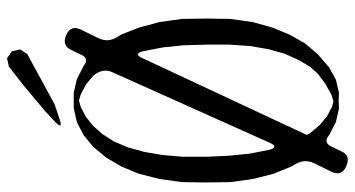

<svg xmlns="http://www.w3.org/2000/svg" viewBox="-249 -743 998 540"><g transform="rotate(-90 250.0 -473.0)"><path d="M422.9 -785.2Q449.2 -772.5 437.5 -746.1L412.1 -694.3Q400.4 -668 415 -643.6L422.9 -630.9L442.4 -581.1L458 -523.4L466.8 -460L467.8 -390.6L466.8 -324.2L458 -261.7L442.4 -205.1L421.9 -156.2L397.5 -113.3L367.2 -78.1L331.1 -46.9L295.9 -27.3L258.8 -18.6L237.3 -19.5L214.8 -18.6L176.8 -27.3L140.6 -45.9Q119.1 -64.5 107.4 -39.1L93.8 -10.7Q82 15.6 50.8 1Q24.4 -11.7 36.1 -38.1L61.5 -89.8Q73.2 -116.2 58.6 -140.6L51.8 -152.3L31.2 -203.1L16.6 -260.7L7.8 -324.2L6.8 -393.6L7.8 -460L16.6 -523.4L31.2 -581.1L51.8 -630.9L77.1 -673.8L107.4 -710L140.6 -737.3L176.8 -755.9L215.8 -764.6H237.3H259.8L296.9 -755.9L334 -737.3Q355.5 -719.7 366.2 -744.1L379.9 -772.5Q392.6 -798.8 422.9 -785.2ZM386.7 -513.7 376 -569.3Q368.2 -597.7 356.4 -571.3L140.6 -109.4L145.5 -99.6L168 -73.2L192.4 -52.7L219.7 -38.1L235.4 -34.2L253.9 -40L285.2 -57.6L312.5 -78.1L332 -99.6L351.6 -132.8L369.1 -171.9L381.8 -217.8L390.6 -269.5L394.5 -327.1V-391.6L392.6 -456.1ZM219.7 -745.1 191.4 -730.5 166 -710 142.6 -683.6 122.1 -651.4 105.5 -612.3 92.8 -566.4 84 -514.6 79.1 -457V-392.6L82 -328.1L87.9 -269.5L98.6 -214.8Q106.4 -186.5 118.2 -212.9L317.4 -657.2Q329.1 -683.6 306.6 -710L282.2 -730.5L253.9 -745.1L237.3 -750ZM368.2 -895.5 226.6 -818.4 182.6 -803.7Q155.3 -794.9 175.8 -815.4L208 -845.7L279.3 -905.3L333 -947.3L356.4 -952.1L376 -938.5L380.9 -915Z"/></g></svg>

Font: B2 Hana
Style: Regular
Weight: 500
Version: 2020-08-05; (max)